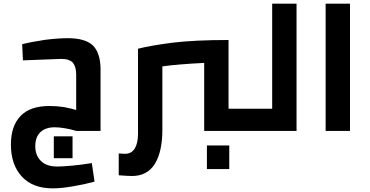

<svg xmlns="http://www.w3.org/2000/svg" viewBox="-20 -720 2035 1056"><path d="M281 -20Q307 -20 340 -14Q370 -9 399 0H533V-345Q531 -431 490 -471Q447 -510 353 -510Q302 -510 228 -501Q154 -490 102 -477L106 -388L157 -390Q222 -393 317 -396Q362 -396 381 -375Q399 -352 399 -310V-115Q374 -123 332 -131Q292 -137 252 -137Q146 -137 94 -83Q40 -28 40 75Q40 186 100 251Q160 316 270 316Q319 316 385 304Q441 295 500 279L485 177Q423 187 377 191Q319 196 297 196Q235 196 205 165Q174 135 174 84Q174 33 203 6Q232 -20 281 -20ZM276 30V150H379V30Z M1354 -122H1237V-500Q1050 -500 927 -485Q805 -469 739 -452V17Q739 68 721 97Q703 126 667 126L633 124V244Q686 248 706 248Q790 248 832 181Q873 113 873 -6V-355Q961 -367 1103 -374V0H1354ZM1118 80V210H1241V80Z M1611 -700H1477V-122H1354V0H1611Z M1771 -700V0H1905V-700Z"/></svg>

Font: Online Auction - Bold
Style: Bold
Weight: 500
Designer: Mohamed Mostafa, the designer of Online Auction
Foundry: Kief Type Foundry
Version: ""